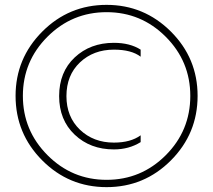

<svg xmlns="http://www.w3.org/2000/svg" viewBox="-20 -739 876 789"><path d="M762 -345Q762 -202 661 -101Q560 0 418 0Q276 0 175 -101.5Q74 -203 74 -345Q74 -487 175 -588Q276 -689 418 -689Q560 -689 661 -588Q762 -487 762 -345ZM418 -719Q263 -719 153.5 -609Q44 -499 44 -345Q44 -190 153.5 -80Q263 30 418 30Q573 30 682.5 -80Q792 -190 792 -345Q792 -500 682 -609.5Q572 -719 418 -719ZM558 -535Q514 -563 448 -563Q351 -563 287 -503Q223 -443 223 -344Q223 -246 287 -185.5Q351 -125 448 -125Q510 -125 558 -155V-183Q517 -153 448 -153Q364 -153 308.5 -206Q253 -259 253 -344Q253 -430 308.5 -482.5Q364 -535 448 -535Q520 -535 558 -506Z"/></svg>

Font: Roundo ExtraLight
Style: Regular
Weight: 250
Designer: Namrata Goyal (Gurmukhi), Shiva Nallaperumal (Latin)
Foundry: Indian Type Foundry
Version: Version 1.000;PS 1.0;hotconv 1.0.88;makeotf.lib2.5.647800